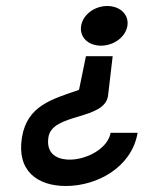

<svg xmlns="http://www.w3.org/2000/svg" viewBox="-20 -614 478 639"><path d="M53 -156C35 -45 105 5 199 5C305 5 416 -58 437 -167L438 -172H348L347 -167C334 -115 260 -79 203 -83C163 -86 134 -107 141 -156C152 -240 333 -212 340 -299L355 -427H266L243 -315C154 -284 70 -263 53 -156ZM250 -528C244 -491 273 -462 316 -462C359 -462 398 -491 404 -528C410 -565 380 -594 337 -594C294 -594 256 -565 250 -528Z"/></svg>

Font: Charger Pro
Style: BdExtObl
Weight: 700
Designer: Jasper
Foundry: Cannot Into Space Fonts
Version: Version 1.09